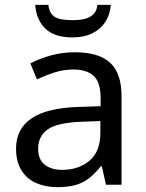

<svg xmlns="http://www.w3.org/2000/svg" viewBox="-20 -760 601 790"><path d="M288 -545Q386 -545 433 -502Q480 -459 480 -365V0H416L399 -76H395Q372 -47 347.5 -27.5Q323 -8 291.5 1Q260 10 215 10Q167 10 128.5 -7Q90 -24 68 -59.5Q46 -95 46 -149Q46 -229 109 -272.5Q172 -316 303 -320L394 -323V-355Q394 -422 365 -448Q336 -474 283 -474Q241 -474 203 -461.5Q165 -449 132 -433L105 -499Q140 -518 188 -531.5Q236 -545 288 -545ZM314 -259Q214 -255 175.5 -227Q137 -199 137 -148Q137 -103 164.5 -82Q192 -61 235 -61Q303 -61 348 -98.5Q393 -136 393 -214V-262ZM436 -740Q433 -700 413.5 -670Q394 -640 360 -623Q326 -606 278 -606Q204 -606 166.5 -642.5Q129 -679 125 -740H179Q182 -713 194.5 -699.5Q207 -686 228.5 -681.5Q250 -677 280 -677Q306 -677 327.5 -682Q349 -687 363.5 -700.5Q378 -714 381 -740Z"/></svg>

Font: Noto Sans Tamil
Style: Regular
Weight: 400
Designer: Jelle Bosma - Monotype Design Team
Foundry: Monotype Imaging Inc.
Version: Version 2.003